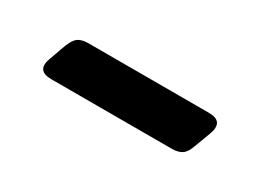

<svg xmlns="http://www.w3.org/2000/svg" viewBox="-21 -447 456 336"><g transform="rotate(30 206.5 -278.5)"><path d="M340.5 -322.5Q372 -322.5 360.5 -292L348.5 -260Q343.5 -245.5 336 -240.5Q328.5 -235.5 315.5 -235.5H72.5Q40.5 -235.5 52.5 -266L64 -298Q69.5 -312.5 76.8 -317.5Q84 -322.5 97 -322.5Z"/></g></svg>

Font: Fraunces Medium
Style: Regular
Weight: 500
Version: Version 1.000;[b76b70a41]